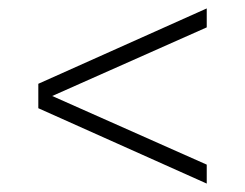

<svg xmlns="http://www.w3.org/2000/svg" viewBox="-20 -481 581 456"><path d="M471 -45 71 -224V-282L471 -461V-416L104 -253L471 -90Z"/></svg>

Font: Saira ExtraLight
Style: Regular
Weight: 200
Designer: Hector Gatti with collaboration of the Omnibus-Type team
Foundry: Omnibus-Type
Version: Version 1.100; ttfautohint (v1.8.3)